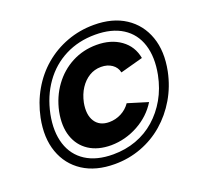

<svg xmlns="http://www.w3.org/2000/svg" viewBox="-124 -846 1039 993"><g transform="rotate(-20 395.5 -350.0)"><path d="M488 -707Q591 -707 660.5 -661.5Q730 -616 758.5 -535.5Q787 -455 766 -350Q750 -272 711.5 -206.5Q673 -141 617.5 -93Q562 -45 492.5 -19Q423 7 346 7Q242 7 172 -38.5Q102 -84 73.5 -164.5Q45 -245 66 -350Q82 -428 120 -494Q158 -560 214 -607.5Q270 -655 340 -681Q410 -707 488 -707ZM477 -657Q386 -657 312 -619.5Q238 -582 188.5 -512.5Q139 -443 120 -350Q102 -258 124 -188.5Q146 -119 205 -81Q264 -43 355 -43Q423 -43 482 -64.5Q541 -86 587.5 -127Q634 -168 666 -224Q698 -280 712 -350Q730 -443 708 -512.5Q686 -582 627 -619.5Q568 -657 477 -657ZM362 -91Q289 -91 240 -123Q191 -155 171.5 -212.5Q152 -270 167 -347Q183 -423 225.5 -481.5Q268 -540 330 -572.5Q392 -605 466 -605Q545 -605 598.5 -566.5Q652 -528 664 -461L539 -427Q533 -456 508.5 -473Q484 -490 449 -490Q413 -490 383.5 -472Q354 -454 333 -422Q312 -390 303 -347Q291 -283 315.5 -245Q340 -207 393 -207Q428 -207 459 -223Q490 -239 510 -268L621 -234Q581 -169 511 -130.5Q441 -92 362 -91Z"/></g></svg>

Font: Albert Sans
Style: Bold Italic
Weight: 700
Italic angle: -11.25°
Designer: Andreas Rasmussen
Foundry: a.Foundry
Version: Version 1.025